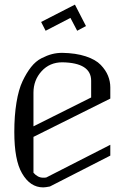

<svg xmlns="http://www.w3.org/2000/svg" viewBox="-20 -812 602 832"><path d="M304.7 -792 352.5 -699.2 314.5 -678.7 285.2 -734.4 177.7 -678.7 158.2 -716.8ZM250 -583Q308.6 -582 351.6 -567.9Q394.5 -553.7 416.5 -530.8Q438.5 -507.8 448.2 -483.4Q458 -459 458 -433.6V-384.8L125 -218.8V-63.5Q143.6 -42 167 -42Q176.8 -42 180.7 -43L458 -184.6V-137.7L196.3 -3.9Q176.8 0 167 0Q110.4 0 75.2 -61.5Q42 -118.2 42 -240.2Q42 -310.5 51.3 -367.2Q60.5 -423.8 77.6 -460Q94.7 -496.1 114.7 -521.5Q134.8 -546.9 159.7 -559.6Q184.6 -572.3 205.6 -577.6Q226.6 -583 250 -583ZM250 -542Q195.3 -542 160.2 -503.4Q125 -464.8 125 -410.2V-264.6L375 -389.6V-461.9Q375 -540 250 -542Z"/></svg>

Font: wanta
Style: Medium
Weight: 500
Version: Version 0.91